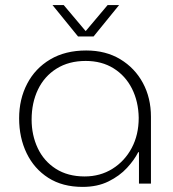

<svg xmlns="http://www.w3.org/2000/svg" viewBox="-20 -720 678 753"><path d="M304 13Q225 13 169.5 -22.5Q114 -58 84.5 -119Q55 -180 55 -256Q55 -331 86.5 -391.5Q118 -452 177 -487Q236 -522 318 -522Q395 -522 452 -487.5Q509 -453 540.5 -394.5Q572 -336 572 -262V0H525V-123H522Q507 -93 478 -61.5Q449 -30 405.5 -8.5Q362 13 304 13ZM312 -28Q373 -28 421 -58Q469 -88 496.5 -139.5Q524 -191 524 -258Q523 -322 497.5 -372.5Q472 -423 425.5 -452Q379 -481 316 -481Q250 -481 202 -451Q154 -421 129 -369Q104 -317 104 -251Q104 -190 128 -139Q152 -88 199 -58Q246 -28 312 -28ZM286 -577 186 -700H230L316 -598L402 -700H447L347 -577Z"/></svg>

Font: MuseoModerno ExtraLight
Style: Regular
Weight: 200
Designer: Pablo Cosgaya, Héctor Gatti, Marcela Romero, and the Authors of The MuseoModerno Project.
Foundry: Omnibus-Type Team
Version: Version 1.001